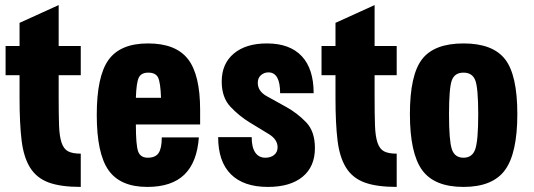

<svg xmlns="http://www.w3.org/2000/svg" viewBox="-20 -726 2101 756"><path d="M2 -545V-430H57V-339Q57 -240 65 -173.5Q73 -107 98.5 -66Q124 -25 171.5 -7.5Q219 10 298 10V-121Q266 -121 248.5 -130Q231 -139 222.5 -164Q214 -189 212.5 -232.5Q211 -276 211 -345V-430H298V-545H211V-706L57 -636V-545Z M768 -236V-293Q768 -432 720 -493.5Q672 -555 563 -555Q454 -555 407.5 -490.5Q361 -426 361 -274Q361 -121 407.5 -55.5Q454 10 560 10Q656 10 706 -38.5Q756 -87 763 -185H617Q617 -142 604.5 -123.5Q592 -105 562 -105Q533 -105 524 -129.5Q515 -154 515 -236ZM614 -341H515Q517 -401 526.5 -420.5Q536 -440 564 -440Q593 -440 602.5 -420.5Q612 -401 614 -341Z M1220 -143Q1220 -209 1185 -245Q1150 -281 1107.5 -304.5Q1065 -328 1030 -347.5Q995 -367 995 -400Q995 -419 1007.5 -430Q1020 -441 1037 -441Q1060 -441 1071.5 -420.5Q1083 -400 1083 -359H1215Q1215 -455 1168 -505Q1121 -555 1031 -555Q948 -555 900.5 -515Q853 -475 853 -405Q853 -342 887.5 -305.5Q922 -269 963 -244Q1004 -219 1038.5 -198Q1073 -177 1073 -146Q1073 -127 1059.5 -116Q1046 -105 1025 -105Q999 -105 985 -125.5Q971 -146 971 -186H839Q839 -90 889 -40Q939 10 1035 10Q1123 10 1171.5 -30Q1220 -70 1220 -143Z M1246 -545V-430H1301V-339Q1301 -240 1309 -173.5Q1317 -107 1342.5 -66Q1368 -25 1415.5 -7.5Q1463 10 1542 10V-121Q1510 -121 1492.5 -130Q1475 -139 1466.5 -164Q1458 -189 1456.5 -232.5Q1455 -276 1455 -345V-430H1542V-545H1455V-706L1301 -636V-545Z M1594 -277Q1594 -123 1642 -56.5Q1690 10 1805 10Q1920 10 1968.5 -56.5Q2017 -123 2017 -277Q2017 -431 1968.5 -493Q1920 -555 1805 -555Q1690 -555 1642 -493Q1594 -431 1594 -277ZM1748 -276Q1748 -379 1759 -409.5Q1770 -440 1805 -440Q1840 -440 1851.5 -409.5Q1863 -379 1863 -276Q1863 -173 1851.5 -139Q1840 -105 1805 -105Q1770 -105 1759 -139Q1748 -173 1748 -276Z"/></svg>

Font: Secuela Black
Style: Regular
Weight: 900
Designer: Fernando Haro
Foundry: deFharo
Version: Version 1.704